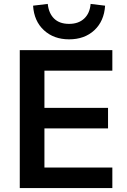

<svg xmlns="http://www.w3.org/2000/svg" viewBox="-20 -961 650 981"><path d="M81 0V-705H554V-600H207V-410H532V-305H207V-105H554V0ZM333 -760Q255 -760 204.5 -806.5Q154 -853 149 -932L224 -941Q229 -893 256.5 -866Q284 -839 333 -839Q381 -839 410 -866Q439 -893 443 -941L517 -932Q512 -853 462 -806.5Q412 -760 333 -760Z"/></svg>

Font: Nunito Sans 11pt
Style: Bold
Weight: 700
Version: Version 3.101;gftools[0.9.27]